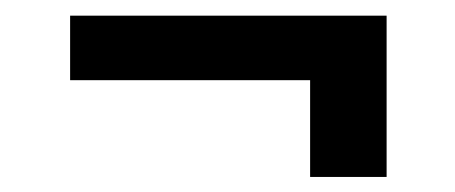

<svg xmlns="http://www.w3.org/2000/svg" viewBox="-20 -414 593 250"><path d="M483.4 -393.6V-309.6H71.3V-393.6ZM483.4 -355.5V-183.6H383.8V-355.5Z"/></svg>

Font: Inter V
Style: Weight 500 Optical size 14.0
Weight: 500
Designer: Rasmus Andersson
Foundry: rsms
Version: Version 4.000;git-4fc901f